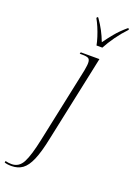

<svg xmlns="http://www.w3.org/2000/svg" viewBox="-319 -834 793 1141"><g transform="rotate(20 77.5 -263.0)"><path d="M-89 240Q-104 240 -114.5 238.5Q-125 237 -134 234L-132 224Q-114 229 -93 229Q-46 229 -22 183Q2 137 24 31L124 -442Q126 -456 128 -468Q130 -480 130 -491Q130 -513 119 -519.5Q108 -526 80 -526H64L67 -536H185L69 11Q51 99 29.5 149Q8 199 -20.5 219.5Q-49 240 -89 240ZM141 -606Q137 -628 128 -656.5Q119 -685 107.5 -712Q96 -739 85 -758L86 -766H94Q119 -730 134.5 -700.5Q150 -671 164 -635Q185 -665 212.5 -698.5Q240 -732 280 -766H289L288 -758Q253 -721 225 -681.5Q197 -642 178 -606Z"/></g></svg>

Font: Noto Serif Display Condensed ExtraLight
Style: Italic
Weight: 200
Width: 3
Italic angle: -12°
Designer: Monotype Design Team
Foundry: Monotype Imaging Inc.
Version: Version 2.009